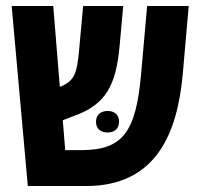

<svg xmlns="http://www.w3.org/2000/svg" viewBox="-20 -622 663 642"><path d="M73 0H268C504 0 573 -179 591 -373L611 -602H472L452 -377C435 -179 390 -120 251 -120H198L190 -220L232 -236C334 -274 368 -337 380 -469L392 -602H258L244 -449C237 -377 229 -354 187 -334L180 -332L158 -602H19ZM301 -215C301 -190 318 -179 340 -179C362 -179 378 -191 378 -215C378 -239 362 -251 340 -251C318 -251 301 -239 301 -215Z"/></svg>

Font: Noto Sans Hebrew Condensed
Style: Bold
Weight: 700
Width: 3
Designer: Monotype Design Team
Foundry: Monotype Imaging Inc.
Version: Version 2.004